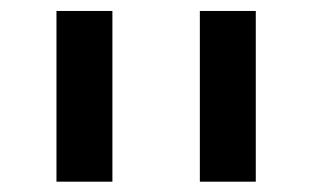

<svg xmlns="http://www.w3.org/2000/svg" viewBox="-20 -622 581 357"><path d="M189 -601.6V-284.2H85V-601.6ZM455.6 -601.6V-284.2H351.6V-601.6Z"/></svg>

Font: Arimo Medium
Style: Regular
Weight: 500
Designer: Steve Matteson
Foundry: Monotype Imaging Inc.
Version: Version 1.33